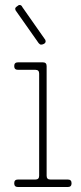

<svg xmlns="http://www.w3.org/2000/svg" viewBox="-20 -750 326 770"><path d="M52 -30H122Q137 -30 137 -45V-455Q137 -470 122 -470H52Q37 -470 37 -485Q37 -500 52 -500H152Q167 -500 167 -485V-45Q167 -30 182 -30H252Q267 -30 267 -15Q267 0 252 0H52Q37 0 37 -15Q37 -30 52 -30ZM135 -577 45 -705Q41 -709 41 -715Q41 -720 49 -725Q54 -730 59 -730Q66 -730 70 -721L159 -594Q163 -590 163 -584Q163 -578 156 -574Q150 -571 145 -571Q140 -571 135 -577Z"/></svg>

Font: ClassicType
Style: Regular
Weight: 400
Version: Version 1.004